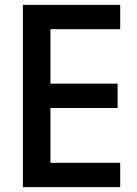

<svg xmlns="http://www.w3.org/2000/svg" viewBox="-20 -770 562 790"><path d="M74.2 0V-750H474.6V-649.9H187.5V-425.8H463.9V-325.7H187.5V-100.1H474.6V0Z"/></svg>

Font: Spartan MB SemBd
Style: Regular
Weight: 600
Designer: Matt Bailey, Mirko Velimirovic
Foundry: Matt Bailey
Version: Version 1.005